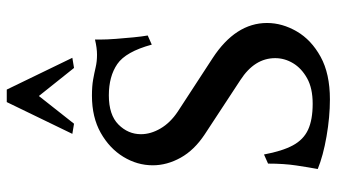

<svg xmlns="http://www.w3.org/2000/svg" viewBox="-234 -752 996 568"><g transform="rotate(-90 264.0 -468.0)"><path d="M443 -529 416 -517Q395 -594 358.5 -619Q322 -644 266 -644Q208 -644 179.5 -615.5Q151 -587 151 -549Q151 -520 168 -491Q185 -462 218 -440L376 -337Q480 -269 480 -176Q480 -131 455 -88Q430 -45 380 -17.5Q330 10 254 10Q202 10 144.5 0Q87 -10 48 -26Q53 -53 58.5 -89.5Q64 -126 64 -173L91 -185Q101 -131 118 -99.5Q135 -68 164.5 -54.5Q194 -41 241 -41Q287 -41 316.5 -57.5Q346 -74 361 -99Q376 -124 376 -152Q376 -213 311 -255L151 -360Q104 -391 81.5 -431.5Q59 -472 59 -514Q59 -560 84 -601Q109 -642 155 -668Q201 -694 265 -694Q293 -694 312.5 -690.5Q332 -687 349 -683Q366 -679 386 -679Q406 -679 431 -685V-670Q431 -650 433 -623.5Q435 -597 437.5 -571.5Q440 -546 443 -529ZM246 -946H283L377 -752L347 -747L264 -851L182 -747L152 -752Z"/></g></svg>

Font: Average
Style: Regular
Weight: 400
Designer: Eduardo Tunni
Foundry: Eduardo Rodriguez Tunni
Version: Version 1.003; ttfautohint (v1.8.4.7-5d5b)